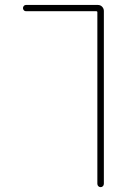

<svg xmlns="http://www.w3.org/2000/svg" viewBox="-20 -565 540 779"><path d="M375 180.7V-515.6Q375 -519.5 370.1 -519.5H85Q80.1 -519.5 76.7 -523.4Q73.2 -527.3 73.2 -532.2Q73.2 -537.1 76.7 -541Q80.1 -544.9 85 -544.9H377Q387.7 -544.9 394.5 -537.6Q401.4 -530.3 401.4 -520.5V180.7Q401.4 186.5 397.5 190.4Q393.6 194.3 388.2 194.3Q382.8 194.3 378.9 190.4Q375 186.5 375 180.7Z"/></svg>

Font: Rounded Mgen+ 1m thin
Style: Regular
Weight: 100
Designer: [Source Han Sans]
Ryoko NISHIZUKA  (kana & ideographs); Paul D. Hunt (Latin, Greek & Cyrillic); Wenlong ZHANG  (bopomofo
Version: Version 1.059.20150602